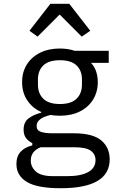

<svg xmlns="http://www.w3.org/2000/svg" viewBox="-20 -785 640 1017"><path d="M179 -591 136 -622 247 -765H347L458 -622L413 -591L296 -708ZM301 212Q177 212 122 178.5Q67 145 67 84Q67 43 89 19Q111 -5 151 -15V-27Q129 -38 117 -55Q105 -72 105 -98Q105 -138 131.5 -158Q158 -178 198 -188V-192Q151 -213 124 -254Q97 -295 97 -350Q97 -403 122 -443Q147 -483 192 -505.5Q237 -528 297 -528Q341 -528 375 -516H556V-452H462Q481 -432 489.5 -405.5Q498 -379 498 -350Q498 -298 473 -257.5Q448 -217 403 -194.5Q358 -172 297 -172Q284 -172 272 -173Q260 -174 248 -176Q233 -173 215.5 -166Q198 -159 186 -147Q174 -135 174 -117Q174 -94 197 -86.5Q220 -79 257 -79H371Q471 -79 516 -41.5Q561 -4 561 59Q561 212 301 212ZM297 -234Q357 -234 385.5 -262Q414 -290 414 -336V-365Q414 -411 385.5 -438.5Q357 -466 297 -466Q238 -466 209.5 -438.5Q181 -411 181 -365V-336Q181 -290 209.5 -262Q238 -234 297 -234ZM260 148H338Q408 148 447 126.5Q486 105 486 63Q486 32 461 13.5Q436 -5 374 -5H195Q143 16 143 65Q143 99 170 123.5Q197 148 260 148Z"/></svg>

Font: Lilex Nerd Font
Style: Regular
Weight: 400
Designer: Mike Abbink, Paul van der Laan, Pieter van Rosmalen, Mikhael Khrustik
Foundry: Mikhael Khrustik
Version: Version 2.400; ttfautohint (v1.8.4.7-5d5b);Nerd Fonts 3.3.0